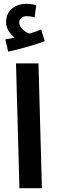

<svg xmlns="http://www.w3.org/2000/svg" viewBox="-20 -988 297 1008"><path d="M215 -772 196 -833C177 -825 157 -818 134 -812C110 -820 81 -842 81 -871C81 -890 98 -903 121 -903C136 -903 149 -900 162 -897L170 -960C155 -965 137 -968 119 -968C65 -968 12 -938 12 -872C12 -838 32 -809 57 -791C44 -788 29 -785 8 -781L23 -717C86 -730 165 -753 215 -772ZM82 0H200L182 -655H64Z"/></svg>

Font: Noto Sans Arabic UI Semi
Style: Regular
Weight: 600
Designer: Nadine Chahine - Monotype Design Team
Foundry: Monotype Imaging Inc.
Version: Version 1.900